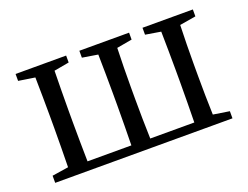

<svg xmlns="http://www.w3.org/2000/svg" viewBox="-86 -690 1112 860"><g transform="rotate(-20 470.0 -259.5)"><path d="M892 -486V-519H652V-486L725 -474C726 -418 727 -342 727 -289V-230C727 -176 726 -97 725 -41H515C513 -97 512 -176 512 -230V-289C512 -342 513 -418 515 -473L588 -486V-519H351V-486L425 -474C426 -419 427 -342 427 -289V-230C427 -176 426 -97 425 -41H216C215 -97 214 -176 214 -230V-289C214 -342 215 -418 216 -473L288 -486V-519H47V-486L125 -474C126 -419 127 -342 127 -289V-230C127 -177 126 -101 125 -46L47 -34V0H892V-34L815 -46C813 -101 812 -177 812 -230V-289C812 -342 813 -418 815 -473Z"/></g></svg>

Font: Noto Serif SC Medium
Style: Regular
Weight: 500
Designer: Ryoko NISHIZUKA 西塚涼子 (kana & ideographs); Frank Grießhammer (Latin, Greek & Cyrillic); Wenlong ZHANG 张文龙 (bopomofo); San
Foundry: Adobe Systems Incorporated
Version: Version 1.001;PS 1.001;hotconv 16.6.54;makeotf.lib2.5.65590